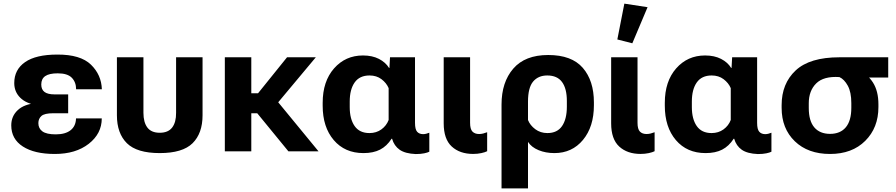

<svg xmlns="http://www.w3.org/2000/svg" viewBox="-20 -829 4907 1052"><path d="M280.5 14.6Q395 14.6 466.3 -41.1Q537.6 -96.9 537.6 -180.2H396.5Q395.5 -138.2 366.8 -115.5Q338.1 -92.8 285.4 -92.8Q235.1 -92.8 212.6 -109Q190.2 -125.2 190.2 -154.3Q190.2 -178.7 207 -193.6Q223.9 -208.5 271.5 -208.5H353.5V-311.8H278.8Q241.5 -311.8 223.8 -325.2Q206.1 -338.6 206.1 -366Q206.1 -397 227.9 -412.1Q249.8 -427.2 296.4 -427.2Q349.9 -427.2 373.4 -403Q397 -378.7 397 -339.8H538.1Q535.6 -418.9 478.4 -474.7Q421.1 -530.5 293.9 -530Q177 -530 117.6 -488.8Q58.1 -447.5 58.1 -374Q58.1 -326.2 90.6 -293.9Q123 -261.7 180.2 -253.4V-264.2Q112.8 -258.8 77.3 -225.6Q41.7 -192.4 41.7 -142.1Q41.7 -67.4 105.1 -26.4Q168.5 14.6 280.5 14.6Z M855.2 9.8Q980.5 9.8 1035.2 -44.3Q1089.8 -98.4 1089.8 -197.3V-515.1H944.8V-210.9Q945.3 -158.9 923.3 -130.2Q901.4 -101.6 855.2 -101.6Q809.1 -101.6 787.5 -130.2Q765.9 -158.9 765.9 -210.9V-515.1H620.6V-197.3Q620.6 -98.4 675.3 -44.3Q730 9.8 855.2 9.8Z M1211.9 0H1356.9V-208.3H1389.6L1560.1 0H1725.1L1504.4 -268.6L1710.4 -515.1H1552.7L1394 -318.1H1356.9V-515.1H1211.9Z M1971.4 9.8Q2025.6 9.8 2062.5 -9.2Q2099.4 -28.1 2125.5 -68.8H2128.2Q2139.4 -29.8 2169.8 -8.5Q2200.2 12.7 2257.8 15.1Q2284.9 15.1 2304.6 11Q2324.2 6.8 2332.3 2.2V-101.8Q2324.5 -98.4 2315.3 -96.2Q2306.2 -94 2298.3 -94Q2277.6 -94 2265.7 -106.9Q2253.9 -119.9 2253.9 -156V-515.1H2116.9L2113.8 -456.8H2111.6Q2092.8 -487.5 2056.3 -506.3Q2019.8 -525.1 1968.8 -525.1Q1872.6 -525.1 1810.3 -454.2Q1748 -383.3 1748 -265.6V-249.8Q1748 -132.6 1808.7 -61.4Q1869.4 9.8 1971.4 9.8ZM2004.4 -99.9Q1950 -99.9 1923.1 -138.3Q1896.2 -176.8 1896.2 -241.9V-272.5Q1896.2 -338.9 1923.2 -377.2Q1950.2 -415.5 2004.6 -415.5Q2043.2 -415.5 2070.2 -395.1Q2097.2 -374.8 2109.4 -346.2V-171.6Q2097.4 -140.1 2069.7 -120Q2042 -99.9 2004.4 -99.9Z M2572.3 14.4Q2596.4 14.4 2617.2 9.9Q2637.9 5.4 2649.2 -0.5V-104.5Q2638.7 -100.3 2627.4 -97.5Q2616.2 -94.7 2605 -94.7Q2581.8 -94.7 2568.7 -108Q2555.7 -121.3 2555.7 -156.2V-515.1H2411.1V-153.3Q2411.1 -66.7 2455.3 -26.1Q2499.5 14.4 2572.3 14.4Z M2728 203.1H2873V-51.5Q2891.8 -22.5 2930.8 -6.3Q2969.7 9.8 3017.6 9.8Q3114.5 9.8 3174.3 -62.4Q3234.1 -134.5 3234.1 -252.4V-268.1Q3234.1 -387 3173.2 -457.3Q3112.3 -527.6 2983.6 -527.6Q2856.7 -527.6 2792.4 -453.1Q2728 -378.7 2728 -256.1ZM2979.2 -99.9Q2941.2 -99.9 2912.7 -121.2Q2884.3 -142.6 2873 -171.4V-272Q2873 -348.9 2901.1 -382.2Q2929.2 -415.5 2978.5 -415.5Q3033.2 -415.5 3059.6 -379.5Q3085.9 -343.5 3085.9 -275.9V-244.4Q3085.9 -176.8 3059.6 -138.3Q3033.2 -99.9 2979.2 -99.9Z M3489.7 14.4Q3513.9 14.4 3534.7 9.9Q3555.4 5.4 3566.7 -0.5V-104.5Q3556.2 -100.3 3544.9 -97.5Q3533.7 -94.7 3522.5 -94.7Q3499.3 -94.7 3486.2 -108Q3473.1 -121.3 3473.1 -156.2V-515.1H3328.6V-153.3Q3328.6 -66.7 3372.8 -26.1Q3417 14.4 3489.7 14.4ZM3444.6 -591.8 3528.1 -789.6 3400.9 -809.1 3362.5 -612.8Z M3845.9 9.8Q3900.1 9.8 3937 -9.2Q3973.9 -28.1 4000 -68.8H4002.7Q4013.9 -29.8 4044.3 -8.5Q4074.7 12.7 4132.3 15.1Q4159.4 15.1 4179.1 11Q4198.7 6.8 4206.8 2.2V-101.8Q4199 -98.4 4189.8 -96.2Q4180.7 -94 4172.9 -94Q4152.1 -94 4140.3 -106.9Q4128.4 -119.9 4128.4 -156V-515.1H3991.5L3988.3 -456.8H3986.1Q3967.3 -487.5 3930.8 -506.3Q3894.3 -525.1 3843.3 -525.1Q3747.1 -525.1 3684.8 -454.2Q3622.6 -383.3 3622.6 -265.6V-249.8Q3622.6 -132.6 3683.2 -61.4Q3743.9 9.8 3845.9 9.8ZM3878.9 -99.9Q3824.5 -99.9 3797.6 -138.3Q3770.8 -176.8 3770.8 -241.9V-272.5Q3770.8 -338.9 3797.7 -377.2Q3824.7 -415.5 3879.2 -415.5Q3917.7 -415.5 3944.7 -395.1Q3971.7 -374.8 3983.9 -346.2V-171.6Q3971.9 -140.1 3944.2 -120Q3916.5 -99.9 3878.9 -99.9Z M4527.8 14.6Q4648.7 14.6 4720.8 -57.3Q4793 -129.2 4793 -242.2V-257.3Q4793 -330.3 4762.9 -377.1Q4732.9 -423.8 4681.2 -446.8V-404.3H4846.7V-515.1H4579.1Q4416.7 -515.1 4339.7 -443.2Q4262.7 -371.3 4262.7 -252.9V-237.8Q4262.7 -124.8 4334.8 -55.1Q4407 14.6 4527.8 14.6ZM4528.1 -95.5Q4472.2 -95.5 4441.8 -131Q4411.4 -166.5 4411.4 -237.3V-263.2Q4411.4 -331.5 4452 -371.9Q4492.7 -412.4 4579.3 -406.7Q4606 -394.5 4625.2 -359.4Q4644.5 -324.2 4644.5 -264.2V-238.3Q4644.5 -167.5 4614.3 -131.5Q4584 -95.5 4528.1 -95.5Z"/></svg>

Font: Roboto Flex
Style: Regular
Weight: 400
Designer: Berlow after Robertson
Foundry: Google
Version: Version 3.200;gftools[0.9.32]